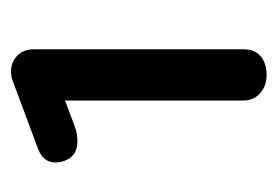

<svg xmlns="http://www.w3.org/2000/svg" viewBox="-96 -792 494 341"><g transform="rotate(-90 150.5 -621.0)"><path d="M143 -435V-752L95 -734Q84 -730 71 -730Q47 -730 38 -748Q33 -758 33 -769Q33 -792 60 -801L178 -845Q186 -848 194 -848Q211 -848 222.5 -837Q234 -826 234 -806V-435Q234 -415 221.5 -404.5Q209 -394 188 -394Q169 -394 156 -405.5Q143 -417 143 -435Z"/></g></svg>

Font: Kodchasan Medium
Style: Regular
Weight: 500
Designer: Katatrad Aksorn Co.,Ltd.
Foundry: Cadson Demak Co.,Ltd.
Version: Version 1.000; ttfautohint (v1.6)